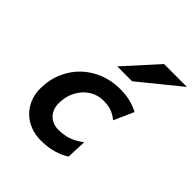

<svg xmlns="http://www.w3.org/2000/svg" viewBox="-212 -914 1068 1068"><g transform="rotate(45 322.0 -380.0)"><path d="M484.9 -351.6Q471.2 -362.8 458.3 -370.4Q445.3 -377.9 431.6 -382.8Q418 -387.7 402.6 -389.6Q387.2 -391.6 368.2 -391.6Q337.9 -391.6 308.3 -378.9Q278.8 -366.2 255.6 -342Q232.4 -317.9 218 -283Q203.6 -248 203.6 -203.1Q203.6 -182.1 210.4 -163.3Q217.3 -144.5 230.5 -130.1Q243.7 -115.7 262.5 -107.4Q281.2 -99.1 305.2 -99.1Q329.1 -99.1 349.1 -102.3Q369.1 -105.5 387.5 -112.1Q405.8 -118.7 422.9 -128.7Q439.9 -138.7 457.5 -151.9L452.6 -33.7Q418.9 -12.2 375.7 0Q332.5 12.2 277.8 12.2Q235.8 12.2 198.7 -2Q161.6 -16.1 133.8 -42.5Q106 -68.8 89.6 -106Q73.2 -143.1 73.2 -188.5Q73.2 -259.3 98.4 -317.4Q123.5 -375.5 166.7 -416.7Q210 -458 267.3 -480.5Q324.7 -502.9 388.7 -502.9Q437.5 -502.9 475.3 -492.7Q513.2 -482.4 536.6 -468.3ZM644 -773.4 406.2 -580.1H289.1L463.9 -773.4Z"/></g></svg>

Font: Andika New Basic
Style: Bold Italic
Weight: 700
Italic angle: -14°
Designer: Victor Gaultney, Annie Olsen, Pablo Ugerman
Foundry: SIL International
Version: Version 5.500